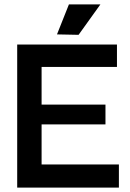

<svg xmlns="http://www.w3.org/2000/svg" viewBox="-20 -852 591 872"><path d="M58.1 0V-649.9H511.2V-547.9H168.9V-377H459V-287.1H168.9V-105H520V0ZM238.8 -695.8 293 -832H436L336.9 -693.8Z"/></svg>

Font: Apfel Grotezk Mittel
Style: Regular
Weight: 500
Designer: Luigi Gorlero
Foundry: © 2023, Luigi Gorlero & Collletttivo
Version: Version 2.000;Glyphs 3.2 (3217)